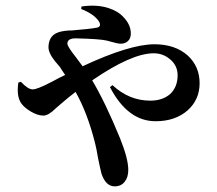

<svg xmlns="http://www.w3.org/2000/svg" viewBox="-20 -605 770 681"><path d="M387 56Q355 56 340 11Q336 -4 328 -43Q322 -79 317 -98Q290 -205 248 -279Q223 -260 193 -234Q188 -229 178 -221Q152 -195 134 -195Q114 -195 90 -209Q66 -223 55 -239Q38 -264 45 -312L54 -315Q79 -288 96 -288Q112 -288 160 -313Q164 -315 166 -316Q191 -330 211 -339Q204 -350 192 -368Q188 -372 187 -374Q183 -379 175 -388Q151 -418 152 -439Q153 -474 179 -487Q194 -495 226 -497Q232 -497 234 -497Q299 -502 324 -507Q339 -510 333 -525Q328 -536 311 -550Q292 -564 268 -573L269 -582Q324 -590 366 -576Q400 -565 419 -543Q444 -517 444 -486Q444 -469 434 -459.5Q424 -450 408 -450Q397 -450 370 -458Q362 -460 359 -461Q334 -467 248 -469Q219 -469 219 -450Q219 -440 250 -401Q265 -381 273 -370Q440 -448 528 -448Q601 -448 646 -408Q688 -369 688 -310Q688 -252 646 -214Q602 -175 532 -175Q433 -175 370 -296L379 -303Q438 -248 513 -248Q556 -248 583 -271Q610 -296 610 -338Q610 -372 584 -394Q559 -416 525 -416Q447 -416 307 -320Q354 -241 406 -114Q435 -42 435 -2Q435 24 422 40Q409 56 387 56Z"/></svg>

Font: GenRyuMin TW B
Style: Regular
Weight: 700
Version: Version 1.501;PS 1;hotconv 16.6.51;makeotf.lib2.5.65220